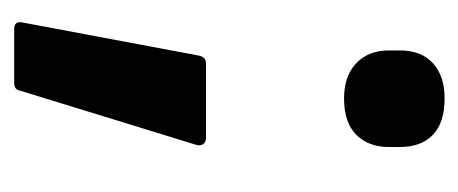

<svg xmlns="http://www.w3.org/2000/svg" viewBox="-212 -308 659 276"><g transform="rotate(90 118.0 -169.5)"><path d="M21 140.1Q9 140.1 12 127.2L59.4 -125.2Q61.4 -135.6 70.3 -135.6H177.7Q183.6 -135.6 186.6 -131.6Q189.6 -127.7 187.6 -121.2L110.1 130.7Q108.6 140.1 99.2 140.1ZM121.2 -334.1Q88.5 -334.1 70.3 -351.7Q52 -369.3 52 -398.5V-414.7Q52 -444.9 70.3 -461.8Q88.5 -478.6 121.2 -478.6Q155.8 -478.6 173.3 -461.8Q190.8 -444.9 190.8 -414.7V-398.5Q190.8 -369.3 173.3 -351.7Q155.8 -334.1 121.2 -334.1Z"/></g></svg>

Font: Sofia Sans Condensed
Style: Regular
Weight: 400
Designer: Botio Nikoltchev, Ani Petrova
Foundry: lettersoup
Version: Version 4.100